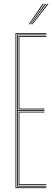

<svg xmlns="http://www.w3.org/2000/svg" viewBox="-20 -970 284 990"><path d="M60 0V-800H219V-796H64V-4H219V0ZM68 -8V-792H219V-788H72V-402H209V-398H72V-12H219V-8ZM76 -406V-784H219V-780H80V-410H209V-406ZM76 -16V-394H209V-390H80V-20H219V-16ZM128 -845 200 -950H206L132 -845ZM144 -845 224 -950H230L148 -845ZM136 -845 212 -950H218L140 -845Z"/></svg>

Font: Big Shoulders Inline Display Thin
Style: Regular
Weight: 100
Designer: Patric King
Foundry: XO Type Co
Version: Version 1.000